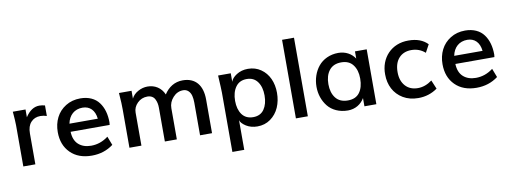

<svg xmlns="http://www.w3.org/2000/svg" viewBox="-69 -1122 4619 1726"><g transform="rotate(-10 2241.0 -259.5)"><path d="M172.4 0V-281.7C172.4 -326.2 183.1 -359.9 205.1 -383.8C227.1 -407.7 255.4 -419.9 291 -419.9C311 -419.9 330.6 -416.5 349.6 -410.2V-506.3C332 -511.2 314.9 -513.7 298.8 -513.7C249.5 -513.7 207 -485.8 170.9 -430.2V-501H54.7L56.6 -480C58.1 -465.8 59.1 -448.7 60.5 -427.7C62 -406.7 62.5 -389.6 62.5 -376V0Z M537.6 -306.6C552.7 -382.8 604 -428.2 677.7 -428.2C743.7 -428.2 788.1 -385.3 796.4 -306.6ZM687.5 11.2C762.2 11.2 827.6 -9.8 883.8 -52.2L853 -132.3C805.2 -95.7 752.9 -77.6 695.8 -77.6C648.4 -77.6 610.4 -90.8 581.5 -116.7C552.7 -142.6 537.1 -181.6 535.2 -232.9H891.6C893.1 -241.2 894 -248.5 894 -255.4C894 -329.6 876.5 -391.6 841.3 -438.5C806.6 -485.8 747.6 -513.7 672.9 -513.7C622.1 -513.7 577.1 -501.5 538.6 -477.5C500 -453.6 470.7 -421.9 450.7 -382.3C430.7 -342.8 420.9 -298.3 420.9 -250C420.9 -171.4 444.8 -108.4 492.7 -60.5C540.5 -12.7 605.5 11.2 687.5 11.2Z M1140.6 0V-301.3C1140.6 -334 1152.8 -362.8 1177.7 -387.7C1202.6 -412.6 1233.4 -425.3 1269 -425.3C1301.8 -425.3 1325.7 -410.6 1337.4 -386.7C1349.6 -362.8 1354.5 -337.9 1354.5 -307.1V0H1463.9V-284.7C1463.9 -321.3 1477.1 -354 1502.9 -382.3C1528.8 -411.1 1560.1 -425.3 1596.7 -425.3C1634.3 -425.3 1659.7 -397.5 1668.9 -360.8C1673.3 -342.8 1675.8 -322.3 1675.8 -298.8V0H1785.2V-307.1C1785.2 -436.5 1724.1 -513.7 1606.9 -513.7C1533.2 -513.7 1475.6 -476.1 1436.5 -415C1409.2 -479 1352.5 -513.7 1286.6 -513.7C1255.4 -513.7 1226.1 -505.9 1198.2 -490.2C1170.9 -475.1 1150.9 -454.6 1138.7 -429.7V-501H1023.9C1024.4 -485.8 1027.8 -449.2 1029.8 -410.2C1030.8 -390.6 1031.2 -370.1 1031.2 -348.6V0Z M2175.3 -77.6C2130.9 -77.6 2096.7 -93.8 2073.7 -125.5C2050.8 -157.7 2039.6 -199.2 2039.6 -249.5C2039.6 -301.8 2051.3 -343.8 2074.7 -376.5C2098.1 -409.2 2131.8 -425.3 2175.8 -425.3C2219.2 -425.3 2252 -409.2 2274.9 -377C2297.9 -345.2 2309.1 -303.2 2309.1 -252C2309.1 -200.7 2297.9 -158.7 2275.4 -126C2252.9 -93.8 2219.7 -77.6 2175.3 -77.6ZM2044.4 197.8V-72.8C2049.8 -53.7 2067.4 -34.7 2096.2 -16.1C2125.5 2 2159.7 11.2 2198.2 11.2C2243.7 11.2 2283.7 -1 2318.4 -25.9C2353 -50.8 2379.4 -83.5 2397 -123.5C2414.6 -164.1 2423.3 -208 2423.3 -256.3C2423.3 -351.6 2387.7 -432.1 2319.8 -478.5C2286.1 -502 2246.6 -513.7 2202.1 -513.7C2162.6 -513.7 2127.9 -503.9 2098.1 -484.9C2068.4 -465.8 2050.8 -445.3 2044.4 -423.3V-501H1928.7C1933.6 -414.6 1936 -362.3 1936 -343.3V197.8Z M2659.7 0V-717.3H2550.8V0Z M3040 -77.6C2990.7 -77.6 2953.6 -93.8 2928.7 -126C2903.8 -158.2 2891.6 -200.2 2891.6 -251.5C2891.6 -303.7 2903.8 -345.7 2928.7 -377.4C2953.6 -409.2 2990.2 -425.3 3038.6 -425.3C3085.9 -425.3 3121.6 -409.7 3145.5 -377.9C3169.9 -346.2 3182.1 -304.7 3182.1 -252.4C3182.1 -199.2 3170.4 -156.7 3147 -125C3123.5 -93.3 3087.9 -77.6 3040 -77.6ZM3024.9 11.2C3091.8 11.2 3146.5 -22.9 3176.3 -75.2V0H3285.2V-501H3178.2V-435.5C3147 -482.9 3093.3 -513.7 3026.9 -513.7C2950.7 -513.7 2885.7 -481.9 2845.2 -432.6C2804.7 -383.3 2782.2 -317.4 2782.2 -247.1C2782.2 -180.2 2803.2 -117.7 2842.3 -68.8C2881.3 -20 2946.8 11.2 3024.9 11.2Z M3668 11.2C3732.9 11.2 3791 -7.3 3842.3 -43.9L3808.6 -124C3767.1 -93.3 3724.1 -77.6 3679.2 -77.6C3630.9 -77.6 3592.8 -93.3 3564.9 -124.5C3537.1 -155.8 3522.9 -197.3 3522.9 -249.5C3522.9 -304.7 3536.6 -347.7 3564.5 -378.4C3592.3 -409.2 3630.4 -424.8 3678.2 -424.8C3726.6 -424.8 3768.1 -409.2 3803.7 -377.9L3842.3 -449.2C3800.8 -492.2 3743.2 -513.7 3668.5 -513.7C3512.7 -515.6 3406.7 -400.4 3409.2 -249C3409.2 -152.8 3449.7 -71.3 3529.3 -23.9C3568.8 -0.5 3615.2 11.2 3668 11.2Z M4049.8 -306.6C4064.9 -382.8 4116.2 -428.2 4189.9 -428.2C4255.9 -428.2 4300.3 -385.3 4308.6 -306.6ZM4199.7 11.2C4274.4 11.2 4339.8 -9.8 4396 -52.2L4365.2 -132.3C4317.4 -95.7 4265.1 -77.6 4208 -77.6C4160.6 -77.6 4122.6 -90.8 4093.8 -116.7C4064.9 -142.6 4049.3 -181.6 4047.4 -232.9H4403.8C4405.3 -241.2 4406.2 -248.5 4406.2 -255.4C4406.2 -329.6 4388.7 -391.6 4353.5 -438.5C4318.8 -485.8 4259.8 -513.7 4185.1 -513.7C4134.3 -513.7 4089.4 -501.5 4050.8 -477.5C4012.2 -453.6 3982.9 -421.9 3962.9 -382.3C3942.9 -342.8 3933.1 -298.3 3933.1 -250C3933.1 -171.4 3957 -108.4 4004.9 -60.5C4052.7 -12.7 4117.7 11.2 4199.7 11.2Z"/></g></svg>

Font: Ride SemiBold
Style: Regular
Weight: 600
Version: Version 3.000